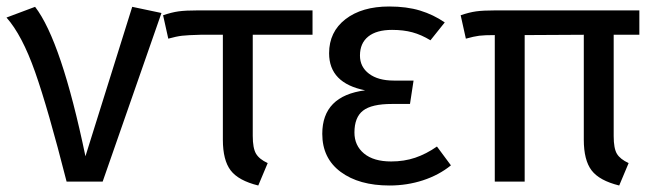

<svg xmlns="http://www.w3.org/2000/svg" viewBox="-25 -559 2018 591"><path d="M238 -78 382 -538 472 -519 291 0H180Q123 -224 83 -337.5Q43 -451 -5 -505L83 -538Q164 -433 238 -78Z M753 -452V-141Q753 -103 763 -86Q773 -69 799 -57L770 12Q709 -3 685 -34.5Q661 -66 661 -129V-452H592Q553 -451 535.5 -449Q518 -447 493 -440L477 -512Q503 -521 524.5 -524Q546 -527 584 -527H937V-452Z M1344 -490 1300 -435Q1272 -452 1244.5 -459.5Q1217 -467 1182 -467Q1134 -467 1108.5 -446.5Q1083 -426 1083 -388Q1083 -353 1111 -332Q1139 -311 1187 -311H1248L1237 -239H1181Q1119 -239 1092.5 -218.5Q1066 -198 1066 -151Q1066 -111 1095.5 -86.5Q1125 -62 1179 -62Q1219 -62 1253 -73.5Q1287 -85 1320 -108L1363 -50Q1326 -20 1277 -4Q1228 12 1174 12Q1080 12 1023.5 -30Q967 -72 967 -147Q967 -264 1099 -281Q988 -303 988 -395Q988 -461 1038.5 -500Q1089 -539 1173 -539Q1227 -539 1268 -526.5Q1309 -514 1344 -490Z M1864 -452V-140Q1864 -102 1874 -85.5Q1884 -69 1910 -57L1881 12Q1820 -3 1796 -34.5Q1772 -66 1772 -129V-452L1590 -451V0H1498V-451Q1466 -451 1450 -449Q1434 -447 1409 -440L1393 -512Q1419 -521 1440.5 -524Q1462 -527 1500 -527H1943V-452Z"/></svg>

Font: FiraGO
Style: Regular
Weight: 400
Designer: bBox Type
Foundry: bBox Type GmbH
Version: Version 1.001;April 20, 2020;FontCreator 12.0.0.2555 64-bit